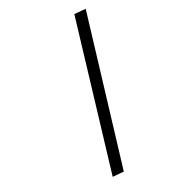

<svg xmlns="http://www.w3.org/2000/svg" viewBox="-202 -813 930 930"><g transform="rotate(-45 263.0 -348.5)"><path d="M526 -682 469 -703 43 -14 99 6Z"/></g></svg>

Font: RazerF5 Light
Style: Italic
Weight: 300
Foundry: Razer Inc.
Version: Version 2